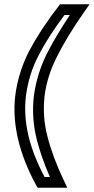

<svg xmlns="http://www.w3.org/2000/svg" viewBox="-20 -724 438 896"><path d="M276 114C242 42 217 -25 201 -89C185 -151 181 -212 188 -276C196 -339 215 -399 246 -460C277 -522 319 -591 372 -667L398 -704H355H274H260L252 -693C195 -620 150 -550 116 -486C82 -420 60 -349 51 -276C36 -147 69 -6 149 141L156 152H169H250H294L276 114ZM213 102H188C115 -35 87 -159 101 -276C110 -344 129 -407 161 -467C191 -526 231 -587 281 -654H306C264 -591 229 -532 201 -478C168 -413 147 -344 138 -276C130 -208 135 -138 152 -71C166 -17 186 41 213 102Z"/></svg>

Font: Gamestation Display Outline
Style: Italic
Weight: 400
Designer: Jonas Hecksher
Foundry: Jonas Hecksher, Playtypeª, e-types AS
Version: Version 1.003